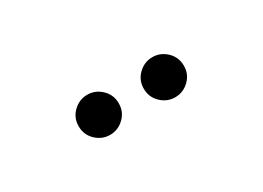

<svg xmlns="http://www.w3.org/2000/svg" viewBox="-19 -876 455 332"><g transform="rotate(-30 208.0 -710.0)"><path d="M103 -710Q103 -727 115 -738.5Q127 -750 143 -750Q159 -750 171 -738.5Q183 -727 183 -710Q183 -693 171 -681.5Q159 -670 143 -670Q127 -670 115 -681.5Q103 -693 103 -710ZM273 -750Q289 -750 301 -738.5Q313 -727 313 -710Q313 -693 301 -681.5Q289 -670 273 -670Q257 -670 245 -681.5Q233 -693 233 -710Q233 -727 245 -738.5Q257 -750 273 -750Z"/></g></svg>

Font: Eudoxus Sans ExtraLight
Style: Regular
Weight: 200
Designer: Stijn de Vries
Foundry: tokotype
Version: Version 2.005